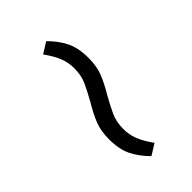

<svg xmlns="http://www.w3.org/2000/svg" viewBox="10 -571 530 530"><g transform="rotate(45 275.0 -306.5)"><path d="M385 -247Q353 -247 329 -256.5Q305 -266 275 -284Q250 -298 228.5 -308Q207 -318 179 -318Q156 -318 136 -310Q116 -302 91 -284L71 -316Q95 -340 121 -353Q147 -366 187 -366Q219 -366 243 -356.5Q267 -347 297 -329Q322 -315 343.5 -305Q365 -295 393 -295Q416 -295 436 -303Q456 -311 481 -329L501 -297Q477 -273 451 -260Q425 -247 385 -247Z"/></g></svg>

Font: IBM Plex Serif
Style: Italic
Weight: 400
Italic angle: -14°
Designer: Mike Abbink, Paul van der Laan, Pieter van Rosmalen
Foundry: Bold Monday
Version: Version 3.001